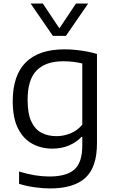

<svg xmlns="http://www.w3.org/2000/svg" viewBox="-20 -828 646 1078"><path d="M261 230Q221 230 174.5 223.5Q128 217 87 204V135Q134 149.5 176.2 156.2Q218.5 163 257 163Q353 163 397.5 123.8Q442 84.5 442 -11V-59.5H437.5Q409.5 -29.5 367.8 -11.5Q326 6.5 273.5 6.5Q212.5 6.5 162 -20.5Q111.5 -47.5 81.5 -106Q51.5 -164.5 51.5 -260Q51.5 -405 125 -478Q198.5 -551 342 -551Q373 -551 404.8 -547.8Q436.5 -544.5 466.8 -539Q497 -533.5 524.5 -525V-24Q524.5 111.5 459 170.8Q393.5 230 261 230ZM297 -63.5Q336.5 -63.5 375.2 -79Q414 -94.5 442 -128V-471.5Q421 -477 393.5 -480.5Q366 -484 334.5 -484Q236.5 -484 185.8 -432.5Q135 -381 135 -267.5Q135 -190 156 -145.5Q177 -101 213.5 -82.2Q250 -63.5 297 -63.5ZM277 -626.5 152 -808H220.5L323 -654.5H304L406.5 -808H475L350 -626.5Z"/></svg>

Font: Encode Sans SemiExpanded
Style: Regular
Weight: 400
Width: 6
Designer: Multiple Designers
Foundry: Impallari Type
Version: Version 3.002